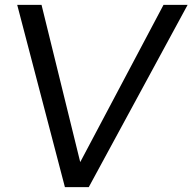

<svg xmlns="http://www.w3.org/2000/svg" viewBox="-20 -770 792 790"><path d="M752 -750 345.2 0H247.1L50.8 -750H150.9L310.1 -103L652.8 -750Z"/></svg>

Font: Oakes Grotesk
Style: Italic
Weight: 400
Designer: Samuel Oakes
Foundry: Samuel Oakes
Version: Version 1.0 | wf-rip DC20170320